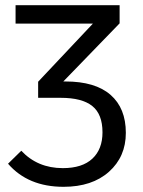

<svg xmlns="http://www.w3.org/2000/svg" viewBox="-20 -708 551 740"><path d="M232 -394Q347 -394 406 -342.5Q465 -291 465 -196Q465 -104 400 -46Q335 12 225 12Q88 12 11 -77L62 -127Q125 -60 222 -60Q297 -60 336 -96.5Q375 -133 375 -198Q375 -268 335.5 -299.5Q296 -331 214 -331H127V-393L338 -617H40V-688H441V-618L224 -394Z"/></svg>

Font: FiraGO Book
Style: Regular
Weight: 350
Designer: bBox Type
Foundry: bBox Type GmbH
Version: Version 1.001;PS 001.001;hotconv 1.0.88;makeotf.lib2.5.64775